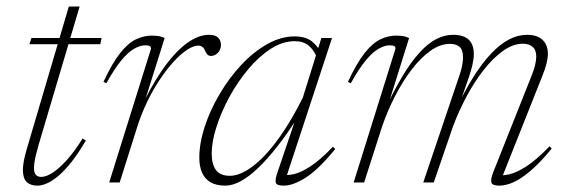

<svg xmlns="http://www.w3.org/2000/svg" viewBox="-20 -574 1781 604"><path d="M72.5 -435 79 -454.5H299.5L295.5 -435ZM102 -120Q97 -102.5 93.5 -88.5Q90 -74.5 88.5 -64Q87 -53.5 87 -45.5Q87 -30 93 -23.8Q99 -17.5 110 -17.5Q124.5 -17.5 144.5 -30Q164.5 -42.5 189 -69.2Q213.5 -96 240 -138.5L250 -132Q227 -92.5 205.8 -65.5Q184.5 -38.5 165.2 -22Q146 -5.5 129 2.2Q112 10 97.5 10Q76 10 64 -1.5Q52 -13 52 -39Q52 -51.5 55 -67.8Q58 -84 64 -104.5L196.5 -553.5H230.5Z M455 -420.5Q455.5 -426.5 451 -429Q446.5 -431.5 437.5 -431.5Q421 -431.5 401.8 -420.5Q382.5 -409.5 361 -383.2Q339.5 -357 314.5 -312L305.5 -316.5Q333 -375.5 358 -407Q383 -438.5 407.5 -450.2Q432 -462 457 -462Q465.5 -462 473.2 -461.2Q481 -460.5 487.2 -458.5Q493.5 -456.5 498 -454.5L425 -222.5H418Q452.5 -299 489.8 -353Q527 -407 564.8 -435.8Q602.5 -464.5 637.5 -464.5Q657 -464.5 666 -455.8Q675 -447 675 -433Q675 -422.5 670.5 -414.8Q666 -407 658.8 -402.5Q651.5 -398 643.5 -398Q637 -398 632.5 -402.5Q628 -407 625 -414.5Q622.5 -422 616.8 -426.2Q611 -430.5 604 -430.5Q588.5 -430.5 568.8 -417.5Q549 -404.5 527.2 -381Q505.5 -357.5 483.8 -325.2Q462 -293 443.2 -254.2Q424.5 -215.5 411 -172.5L356.5 0H323.5Z M853.5 -33.5 912.5 -207.5H918.5Q884 -153.5 852 -112.8Q820 -72 791.2 -44.8Q762.5 -17.5 736.8 -3.8Q711 10 689 10Q660 10 642 -0.8Q624 -11.5 615.5 -31.2Q607 -51 607 -77.5Q607 -123.5 624 -175.5Q641 -227.5 670.8 -278Q700.5 -328.5 738.8 -369.5Q777 -410.5 820.2 -435Q863.5 -459.5 907 -459.5Q941.5 -459.5 961.2 -443.8Q981 -428 995 -399.5L980 -386.5Q968.5 -416 951.5 -430.2Q934.5 -444.5 907 -444.5Q869 -444.5 831.2 -420Q793.5 -395.5 760 -355.2Q726.5 -315 701 -267.8Q675.5 -220.5 660.8 -174.2Q646 -128 646 -92Q646 -57.5 659.2 -39.2Q672.5 -21 703 -21Q727.5 -21 755.8 -37.8Q784 -54.5 813.8 -86Q843.5 -117.5 873.5 -163Q903.5 -208.5 932.5 -266.5L977.5 -411L991 -454.5H1024.5L878 -9L865.5 -24Q882 -21.5 904.2 -26.2Q926.5 -31 956.8 -50.8Q987 -70.5 1027.5 -112.5L1034.5 -105Q981.5 -40.5 941.8 -15.2Q902 10 872.5 10Q851 10 847.8 1.2Q844.5 -7.5 853.5 -33.5Z M1556.5 -9 1544.5 -23.5Q1560 -20.5 1582.8 -25.8Q1605.5 -31 1636.8 -51.2Q1668 -71.5 1709 -114L1715.5 -106.5Q1678 -61 1648 -35.8Q1618 -10.5 1594.2 -0.2Q1570.5 10 1551 10Q1528.5 10 1525.8 0Q1523 -10 1531.5 -32L1649 -327.5Q1659.5 -353 1663.2 -369Q1667 -385 1667 -396Q1667 -417 1655.2 -426.8Q1643.5 -436.5 1625 -436.5Q1594 -436.5 1562.2 -413.8Q1530.5 -391 1501 -353.2Q1471.5 -315.5 1447 -269.2Q1422.5 -223 1405 -176L1344.5 0H1311.5L1423 -330Q1428 -344 1431 -355.5Q1434 -367 1435.2 -376.8Q1436.5 -386.5 1436.5 -394.5Q1436.5 -417 1425.8 -426.5Q1415 -436 1395.5 -436Q1365 -436 1334.2 -414.2Q1303.5 -392.5 1275.2 -355.5Q1247 -318.5 1223 -272Q1199 -225.5 1182 -176L1125.5 0H1092.5L1224 -420.5Q1224.5 -426.5 1220 -429Q1215.5 -431.5 1206.5 -431.5Q1190 -431.5 1170.8 -420.5Q1151.5 -409.5 1130 -383.2Q1108.5 -357 1083.5 -312L1074.5 -316.5Q1102 -375.5 1127 -407Q1152 -438.5 1176.5 -450.2Q1201 -462 1226 -462Q1234.5 -462 1242.2 -461.2Q1250 -460.5 1256.2 -458.5Q1262.5 -456.5 1267 -454.5L1194.5 -223L1185 -217Q1216 -283.5 1244 -330.8Q1272 -378 1298.8 -407.5Q1325.5 -437 1352 -450.8Q1378.5 -464.5 1405 -464.5Q1438.5 -464.5 1454.5 -449.2Q1470.5 -434 1470.5 -404Q1470.5 -389 1466.2 -370.2Q1462 -351.5 1454.5 -329.5L1417 -222.5L1408 -217Q1438 -281.5 1467 -328.2Q1496 -375 1524.8 -405.2Q1553.5 -435.5 1581.5 -450Q1609.5 -464.5 1638 -464.5Q1670 -464.5 1686.8 -448.5Q1703.5 -432.5 1703.5 -405Q1703.5 -391 1699.2 -374Q1695 -357 1684.5 -331Z"/></svg>

Font: Newsreader 36pt ExtraLight
Style: Italic
Weight: 250
Italic angle: -17°
Designer: Hugues Gentile
Foundry: Production Type
Version: Version 1.003